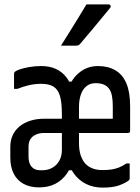

<svg xmlns="http://www.w3.org/2000/svg" viewBox="-20 -844 640 875"><path d="M168 -543Q206 -543 234.5 -530Q263 -517 283 -491Q290 -482 295 -472H306Q320 -496 340 -512Q377 -543 426 -543Q473 -543 506 -523.5Q539 -504 556 -464Q573 -424 573 -360V-248Q573 -245 572 -242.5Q571 -240 568.5 -239Q566 -238 563 -238H340V-191Q340 -158 348.5 -134Q357 -110 372 -95Q386 -82 404.5 -75.5Q423 -69 446 -69Q470 -69 487.5 -71.5Q505 -74 521.5 -80.5Q538 -87 556 -99H571V-30Q571 -28 570 -26Q569 -24 567 -22Q552 -10 523.5 0.5Q495 11 448 11Q405 11 371.5 -6Q338 -23 316 -54Q311 -61 307 -68H294Q290 -60 285 -53Q263 -22 231.5 -6Q200 10 158 10Q117 10 87.5 -6Q58 -22 42.5 -52.5Q27 -83 27 -125V-174Q27 -204 37.5 -227Q48 -250 68 -267Q88 -284 117 -293.5Q146 -303 182 -303H262V-325Q262 -378 253 -407.5Q244 -437 223.5 -449.5Q203 -462 168 -462Q138 -462 111 -455.5Q84 -449 59 -439H44V-508Q44 -511 45 -513Q46 -515 47 -516Q53 -522 70.5 -528Q88 -534 114 -538.5Q140 -543 168 -543ZM262 -238H182Q162 -238 148 -232.5Q134 -227 125.5 -218.5Q117 -210 113.5 -199Q110 -188 110 -176V-131Q110 -100 124 -84Q138 -68 164 -68H172Q198 -68 218.5 -79.5Q239 -91 250.5 -112Q262 -133 262 -161ZM340 -303H494V-360Q494 -388 490 -408Q486 -428 476 -441Q467 -453 452 -459Q437 -465 415 -465Q392 -465 375 -452Q358 -439 349 -414.5Q340 -390 340 -357ZM374 -824H474Q482 -824 484 -818Q486 -812 481 -807Q457 -778 436.5 -753Q416 -728 395 -703Q374 -678 345 -644Q343 -641 338.5 -638.5Q334 -636 328 -636H258Q277 -666 296.5 -697.5Q316 -729 335.5 -760.5Q355 -792 374 -824Z"/></svg>

Font: Code D OnePiece
Style: Regular
Weight: 400
Version: Version 1.085; ttfautohint (v1.8.4.7-5d5b);Nerd Fonts 3.0.2